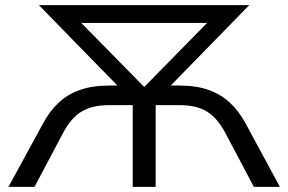

<svg xmlns="http://www.w3.org/2000/svg" viewBox="-20 -725 1119 745"><path d="M13 0 147 -246Q173 -294 207.5 -326.5Q242 -359 290 -376Q338 -393 403 -393H483L461 -367L131 -705H947L617 -367L596 -393H676Q742 -393 789.5 -376Q837 -359 872 -326.5Q907 -294 933 -246L1066 0H965L856 -206Q825 -266 784 -291.5Q743 -317 678 -317H584V0H495V-317H401Q337 -317 295.5 -291.5Q254 -266 223 -206L114 0ZM538 -389H541L817 -670L820 -636H259L262 -670Z"/></svg>

Font: Nunito Sans 10pt SemiExpanded
Style: Regular
Weight: 400
Width: 6
Designer: Vernon Adams
Foundry: Vernon Adams
Version: Version 3.101;gftools[0.9.27]